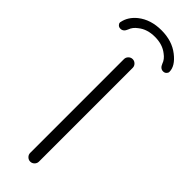

<svg xmlns="http://www.w3.org/2000/svg" viewBox="-332 -976 970 970"><g transform="rotate(45 153.0 -491.0)"><path d="M121.1 -52.7V-722.7Q121.1 -735.4 130.4 -744.6Q139.6 -753.9 152.3 -753.9Q165 -753.9 174.3 -744.6Q183.6 -735.4 183.6 -722.7V-52.7Q183.6 -40 174.3 -30.8Q165 -21.5 152.3 -21.5Q139.6 -21.5 130.4 -30.8Q121.1 -40 121.1 -52.7ZM329.1 -839.8Q329.1 -832 323.2 -826.2Q316.4 -818.4 304.7 -818.4Q284.2 -818.4 274.4 -843.8Q266.6 -867.2 242.2 -884.8Q207 -913.1 152.3 -913.1Q97.7 -913.1 62.5 -884.8Q38.1 -867.2 30.3 -843.8Q20.5 -818.4 0 -818.4Q-11.7 -818.4 -18.6 -826.2Q-24.4 -832 -24.4 -839.8Q-24.4 -841.8 -23.4 -843.8Q-14.6 -887.7 25.4 -919.9Q76.2 -960 152.3 -960Q228.5 -960 279.3 -919.9Q329.1 -880.9 329.1 -839.8Z"/></g></svg>

Font: Gen Jyuu Gothic Light
Style: Regular
Weight: 200
Designer: [Source Han Sans]
Ryoko NISHIZUKA  (kana & ideographs); Paul D. Hunt (Latin, Greek & Cyrillic); Wenlong ZHANG  (bopomofo
Version: Version 1.002.20150607